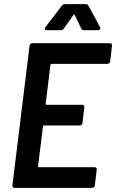

<svg xmlns="http://www.w3.org/2000/svg" viewBox="-20 -909 562 929"><path d="M342 -836 373 -771C375 -765 380 -763 386 -763H455C464 -763 468 -770 464 -778L408 -881C406 -886 401 -889 395 -889H293C288 -889 282 -886 279 -881L200 -778C194 -770 197 -763 205 -763H274C280 -763 285 -765 289 -771L335 -836C338 -840 341 -840 342 -836ZM513 -612 522 -688C523 -695 519 -700 512 -700H136C130 -700 124 -695 123 -688L40 -12C39 -5 44 0 50 0H426C433 0 438 -5 439 -12L448 -88C449 -95 445 -100 438 -100H168C166 -100 164 -102 164 -105L188 -297C188 -300 190 -302 193 -302H366C373 -302 378 -307 379 -314L388 -390C389 -397 385 -402 378 -402H206C203 -402 201 -404 201 -407L224 -595C225 -598 227 -600 230 -600H500C506 -600 512 -605 513 -612Z"/></svg>

Font: Barlow Semi Condensed SemiBold
Style: Italic
Weight: 600
Width: 4
Italic angle: -7°
Designer: Jeremy Tribby
Foundry: Tribby Type
Version: Version 1.422;hotconv 1.0.109;makeotfexe 2.5.65596